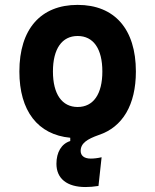

<svg xmlns="http://www.w3.org/2000/svg" viewBox="-20 -547 626 774"><path d="M324.7 207C339.8 207 358.4 205.6 377 202.6L389.6 86.9C373 90.8 357.9 92.3 345.7 92.3C318.4 92.3 305.2 79.6 305.2 61.5C305.2 30.3 331.5 13.7 378.4 -2.9C474.1 -34.7 527.8 -124 527.8 -258.8C527.8 -429.7 441.9 -527.3 293 -527.3C144 -527.3 58.1 -429.7 58.1 -258.8C58.1 -99.6 132.8 -3.9 263.2 8.3V21.5C227.5 32.7 207.5 66.9 207.5 113.3C207.5 172.9 250 207 324.7 207ZM293 -115.7C230 -115.7 193.4 -167.5 193.4 -258.8C193.4 -350.6 230 -401.9 293 -401.9C356.4 -401.9 392.6 -350.6 392.6 -258.8C392.6 -167.5 356.4 -115.7 293 -115.7Z"/></svg>

Font: Cascadia Mono NF
Style: Bold
Weight: 700
Monospace: yes
Designer: Aaron Bell
Foundry: Saja Typeworks
Version: Version 2404.023